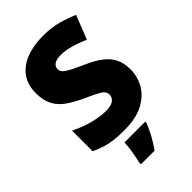

<svg xmlns="http://www.w3.org/2000/svg" viewBox="-278 -818 1133 1133"><g transform="rotate(-45 288.5 -251.5)"><path d="M544 -217Q544 -159 514.5 -107Q485 -55 423.5 -22.5Q362 10 264 10Q215 10 178.5 5.5Q142 1 110 -9Q78 -19 44 -35V-207Q102 -178 161 -162.5Q220 -147 268 -147Q311 -147 331 -162Q351 -177 351 -200Q351 -228 321.5 -245.5Q292 -263 222 -294Q169 -319 130 -346.5Q91 -374 70 -414Q49 -454 49 -515Q49 -584 83 -630.5Q117 -677 177.5 -700.5Q238 -724 318 -724Q388 -724 444 -708.5Q500 -693 544 -673L485 -524Q439 -545 394.5 -557.5Q350 -570 312 -570Q275 -570 257.5 -557Q240 -544 240 -524Q240 -507 253 -494Q266 -481 296.5 -465.5Q327 -450 380 -426Q432 -403 468.5 -375.5Q505 -348 524.5 -310.5Q544 -273 544 -217ZM387 72Q370 112 352 146Q334 180 305 221H191V207Q199 175 206 132Q213 89 214 61H387Z"/></g></svg>

Font: Noto Sans Telugu Black
Style: Regular
Weight: 900
Designer: Jelle Bosma - Monotype Design Team
Foundry: Monotype Imaging Inc.
Version: Version 2.005; ttfautohint (v1.8.4.7-5d5b)